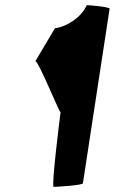

<svg xmlns="http://www.w3.org/2000/svg" viewBox="-20 -728 447 748"><path d="M118 -490C133 -484 214 -282 216 -291C215 -284 179 0 189 0C199 0 302 -6 303 -14L407 -694C408 -701 328 -708 318 -708C298 -662 242 -624 194 -618Z"/></svg>

Font: Ampere
Style: SCSuExtIta
Weight: 400
Version: Version 1